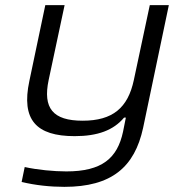

<svg xmlns="http://www.w3.org/2000/svg" viewBox="-20 -520 676 746"><path d="M536 -23 636 -500H562L500 -209C477 -101 418 -51 301 -51C185 -51 146 -100 169 -209L231 -500H156L94 -205C62 -55 120 9 270 9C360 9 421 -14 462 -63H469L458 -8C436 95 376 146 238 146C189 146 126 140 76 129L64 187C118 200 176 206 230 206C414 206 503 129 536 -23Z"/></svg>

Font: LT Wave Light
Style: Italic
Weight: 300
Designer: Daniel Lyons
Version: Version 2.5 (Glyphs App)